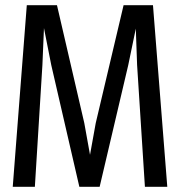

<svg xmlns="http://www.w3.org/2000/svg" viewBox="-20 -718 690 738"><path d="M29 0 83 -698H199L304 -245L326 -123L348 -245L455 -698H568L623 0H537L507 -468L502 -608L473 -468L363 0H285L177 -468L149 -610L143 -468L114 0Z"/></svg>

Font: Azeret Mono Thin Light
Style: Regular
Weight: 300
Version: Version 1.002